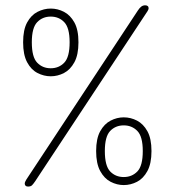

<svg xmlns="http://www.w3.org/2000/svg" viewBox="-20 -686 659 706"><path d="M83 0Q77 0 74 -3Q71 -6 71 -11Q71 -16.5 77 -26L487 -647.5Q493.5 -657.5 499.8 -662Q506 -666.5 514 -666.5Q519.5 -666.5 523 -663.8Q526.5 -661 526.5 -655.5Q526.5 -651.5 522.5 -645L109 -19Q102.5 -9.5 97.8 -4.8Q93 0 83 0ZM435 -5.5Q410 -5.5 386.8 -17.5Q363.5 -29.5 348.5 -57Q333.5 -84.5 333.5 -130.5Q333.5 -176.5 348.5 -203.5Q363.5 -230.5 386.8 -242.5Q410 -254.5 435 -254.5Q460.5 -254.5 483.8 -242.5Q507 -230.5 522 -203.5Q537 -176.5 537 -130.5Q537 -84.5 522 -57Q507 -29.5 483.8 -17.5Q460.5 -5.5 435 -5.5ZM435 -35Q465 -35 485 -55.5Q505 -76 505 -130.5Q505 -184 485 -204.5Q465 -225 435 -225Q405 -225 385.2 -204.5Q365.5 -184 365.5 -130.5Q365.5 -76 385.2 -55.5Q405 -35 435 -35ZM166.5 -405.5Q141.5 -405.5 118 -417.5Q94.5 -429.5 79.8 -457Q65 -484.5 65 -530.5Q65 -576.5 79.8 -603.5Q94.5 -630.5 118 -642.5Q141.5 -654.5 166.5 -654.5Q192 -654.5 215.2 -642.5Q238.5 -630.5 253.5 -603.5Q268.5 -576.5 268.5 -530.5Q268.5 -484.5 253.5 -457Q238.5 -429.5 215.2 -417.5Q192 -405.5 166.5 -405.5ZM166.5 -435Q196.5 -435 216.2 -455.5Q236 -476 236 -530.5Q236 -584 216.2 -604.5Q196.5 -625 166.5 -625Q136.5 -625 116.8 -604.5Q97 -584 97 -530.5Q97 -476 116.8 -455.5Q136.5 -435 166.5 -435Z"/></svg>

Font: Sono ExtraLight
Style: Regular
Weight: 200
Designer: Tyler Finck
Foundry: Tyler Finck
Version: Version 2.112